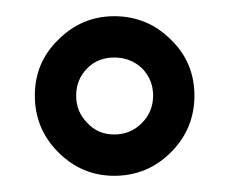

<svg xmlns="http://www.w3.org/2000/svg" viewBox="-20 -684 284 237"><path d="M191 -635Q220 -607 220 -566Q220 -525 191 -496Q162 -467 121 -467Q81 -467 52 -496Q23 -525 23 -566Q23 -607 52 -635Q81 -664 121 -664Q162 -664 191 -635ZM88 -600Q74 -586 74 -566Q74 -546 88 -532Q101 -518 121 -518Q141 -518 155 -532Q169 -546 169 -566Q169 -586 155 -600Q141 -613 121 -613Q101 -613 88 -600Z"/></svg>

Font: Cinzel Bold(RUS BY LYAJKA)
Style: Regular
Weight: 700
Designer: Natanael Gama
Version: Version 1.001;PS 001.001;hotconv 1.0.56;makeotf.lib2.0.21325